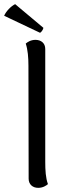

<svg xmlns="http://www.w3.org/2000/svg" viewBox="-41 -894 334 925"><path d="M-21 -818 152 -736C159 -739 168 -754 168 -760L32 -874C13 -865 -12 -840 -21 -818ZM143 11C166 11 182 0 190 -7C179 -36 177 -75 177 -114V-658C177 -686 157 -702 130 -702C107 -702 91 -691 83 -684C93 -655 96 -616 96 -577L97 -33C97 -6 116 11 143 11Z"/></svg>

Font: Arima Koshi
Style: Regular
Weight: 400
Designer: Joana Correia and Natanael Gama
Foundry: NDISCOVER
Version: Version 1.019;PS 001.019;hotconv 1.0.88;makeotf.lib2.5.64775